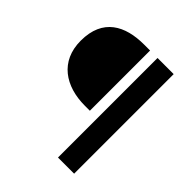

<svg xmlns="http://www.w3.org/2000/svg" viewBox="-200 -788 1001 1001"><g transform="rotate(45 301.0 -287.0)"><path d="M387 80H506V-654H387ZM295 -210H332V-654H288C150 -654 40 -598 40 -435C40 -283 152 -210 295 -210Z"/></g></svg>

Font: Source Sans Pro Semibold
Style: Regular
Weight: 600
Designer: Paul D. Hunt
Foundry: Adobe Systems Incorporated
Version: Version 3.006;hotconv 1.0.111;makeotfexe 2.5.65597